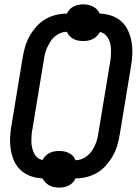

<svg xmlns="http://www.w3.org/2000/svg" viewBox="-20 -805 640 875"><path d="M249 50Q237 50 225.5 47.5Q214 45 204 39.5Q194 34 186.5 26Q179 18 174 8Q146 7 120.5 -2Q95 -11 75.5 -28.5Q56 -46 45 -70Q34 -94 29.5 -121Q25 -148 26 -176Q27 -204 32 -232L84 -547Q88 -571 95.5 -595.5Q103 -620 116 -642.5Q129 -665 147 -685Q165 -705 187.5 -718Q210 -731 235 -737Q260 -743 285 -743Q289 -753 297.5 -762Q306 -771 316.5 -776Q327 -781 338 -783Q349 -785 360 -785Q372 -785 383.5 -782.5Q395 -780 405 -774.5Q415 -769 422.5 -761Q430 -753 435 -743Q464 -742 489.5 -733Q515 -724 534 -706.5Q553 -689 564 -665Q575 -641 579.5 -614Q584 -587 583 -559Q582 -531 577 -503L525 -188Q521 -164 513.5 -139.5Q506 -115 493 -92.5Q480 -70 462 -50Q444 -30 421.5 -17Q399 -4 374 2Q349 8 324 8Q320 18 311.5 27Q303 36 292.5 41Q282 46 271 48Q260 50 249 50ZM324 -75Q339 -75 353 -80.5Q367 -86 379 -96Q391 -106 399.5 -119Q408 -132 414 -145.5Q420 -159 423.5 -173.5Q427 -188 429 -202L481 -517Q484 -531 485 -545.5Q486 -560 486 -574Q486 -588 483.5 -601.5Q481 -615 475 -627Q469 -639 458.5 -648Q448 -657 435 -659Q430 -649 421.5 -640.5Q413 -632 403 -627Q393 -622 382 -620Q371 -618 360 -618Q348 -618 336.5 -620Q325 -622 315 -627.5Q305 -633 297 -641Q289 -649 285 -660Q270 -660 256 -654.5Q242 -649 230 -639Q218 -629 210 -616Q202 -603 195.5 -589.5Q189 -576 185.5 -561.5Q182 -547 180 -533L128 -218Q125 -204 124 -189.5Q123 -175 123 -161Q123 -147 126 -133.5Q129 -120 134.5 -108Q140 -96 150.5 -87Q161 -78 174 -76Q179 -86 187.5 -94.5Q196 -103 206 -108Q216 -113 227 -115Q238 -117 249 -117Q261 -117 272.5 -115Q284 -113 294.5 -107.5Q305 -102 312.5 -94Q320 -86 324 -75Z"/></svg>

Font: Iosevka Semibold Extended
Style: Italic
Weight: 600
Width: 7
Italic angle: -9°
Monospace: yes
Designer: Belleve Invis
Foundry: Belleve Invis
Version: Version 32.5.0; ttfautohint (v1.8.4)